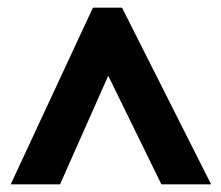

<svg xmlns="http://www.w3.org/2000/svg" viewBox="-20 -736 579 502"><path d="M8 -254 223 -716H299L532 -254H402L263 -538L137 -254Z"/></svg>

Font: Noto Sans SemiCondensed ExtraBold
Style: Regular
Weight: 800
Width: 4
Designer: Monotype Design Team
Foundry: Monotype Imaging Inc.
Version: Version 2.013; ttfautohint (v1.8.4.7-5d5b)